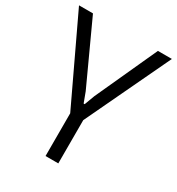

<svg xmlns="http://www.w3.org/2000/svg" viewBox="-176 -852 891 965"><g transform="rotate(30 269.5 -370.0)"><path d="M233 -248 0 -740H81L245 -383L267 -324H273L295 -383L458 -740H539L307 -251V0H233Z"/></g></svg>

Font: Encode Sans Compressed
Style: Regular
Weight: 400
Designer: Pablo Impallari, Andres Torresi
Foundry: Pablo Impallari, Andres Torresi
Version: Version 1.000; ttfautohint (v1.00) -l 8 -r 50 -G 200 -x 14 -